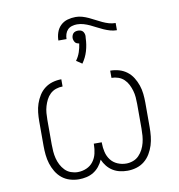

<svg xmlns="http://www.w3.org/2000/svg" viewBox="-90 -908 930 998"><g transform="rotate(-10 375.0 -409.0)"><path d="M247 8Q223 8 199.5 1Q176 -6 157.5 -21Q139 -36 126.5 -57Q114 -78 107 -100.5Q100 -123 97.5 -147Q95 -171 95 -195V-325Q95 -348 97.5 -371.5Q100 -395 107.5 -417Q115 -439 127.5 -459Q140 -479 158.5 -493Q177 -507 199.5 -513.5Q222 -520 246 -520V-482Q228 -482 210.5 -476Q193 -470 180 -457.5Q167 -445 159 -429Q151 -413 146 -396Q141 -379 139.5 -361Q138 -343 138 -325V-195Q138 -176 139.5 -157.5Q141 -139 145.5 -121Q150 -103 158.5 -86.5Q167 -70 180 -56.5Q193 -43 211 -36.5Q229 -30 247 -30Q271 -30 293 -39.5Q315 -49 329 -67.5Q343 -86 348.5 -109.5Q354 -133 354 -156V-161H396V-156Q396 -133 401.5 -109.5Q407 -86 421 -67.5Q435 -49 457 -39.5Q479 -30 503 -30Q521 -30 539 -36.5Q557 -43 570 -56.5Q583 -70 591.5 -86.5Q600 -103 604.5 -121Q609 -139 610.5 -157.5Q612 -176 612 -195V-325Q612 -343 610.5 -361Q609 -379 604 -396Q599 -413 591 -429Q583 -445 570 -457.5Q557 -470 539.5 -476Q522 -482 504 -482V-520Q528 -520 550.5 -513.5Q573 -507 591.5 -493Q610 -479 622.5 -459Q635 -439 642.5 -417Q650 -395 652.5 -371.5Q655 -348 655 -325V-195Q655 -171 652.5 -147Q650 -123 643 -100.5Q636 -78 623.5 -57Q611 -36 592.5 -21Q574 -6 550.5 1Q527 8 503 8Q483 8 463 3.5Q443 -1 426 -11.5Q409 -22 396 -38Q383 -54 375 -73Q367 -54 354 -38Q341 -22 324 -11.5Q307 -1 287 3.5Q267 8 247 8ZM309 -721H266Q266 -742 273 -763Q280 -784 295.5 -799Q311 -814 332 -820Q353 -826 375 -826Q393 -826 410 -821Q427 -816 443 -808.5Q459 -801 475 -792.5Q491 -784 507 -776.5Q523 -769 540 -764Q557 -759 575 -759V-721Q557 -721 540 -726Q523 -731 507 -738Q491 -745 475 -753.5Q459 -762 443 -769.5Q427 -777 410 -782Q393 -787 375 -787Q362 -787 348.5 -783Q335 -779 326 -769.5Q317 -760 313 -747Q309 -734 309 -721ZM368 -581 338 -601Q352 -620 359.5 -642Q367 -664 370 -687Q364 -688 358 -690.5Q352 -693 348.5 -698Q345 -703 343 -709Q341 -715 341 -721Q341 -727 343.5 -734Q346 -741 350.5 -745.5Q355 -750 361.5 -752Q368 -754 375 -754Q382 -754 388.5 -752Q395 -750 399.5 -745.5Q404 -741 406.5 -734Q409 -727 409 -721V-719L408 -708Q407 -674 397.5 -641.5Q388 -609 368 -581Z"/></g></svg>

Font: Zed Sans Extralight Extended
Style: Regular
Weight: 200
Width: 7
Designer: Belleve Invis
Foundry: Belleve Invis
Version: Version 1.0.0; ttfautohint (v1.8.4)